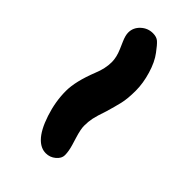

<svg xmlns="http://www.w3.org/2000/svg" viewBox="4 -596 553 553"><g transform="rotate(-45 280.0 -320.0)"><path d="M270 -267Q241 -277 226.5 -280Q212 -283 195 -283Q181 -283 155 -275Q152 -274 132 -268Q112 -262 96 -262Q83 -262 72 -275Q61 -288 61 -305Q61 -325 78 -342Q98 -362 142 -376.5Q186 -391 229 -391Q268 -391 326 -368Q355 -356 381 -356Q401 -356 424 -366Q429 -368 446 -375.5Q463 -383 475 -383Q495 -383 509.5 -367.5Q524 -352 524 -331Q524 -316 516.5 -307.5Q509 -299 490 -285Q469 -269 435.5 -259Q402 -249 372 -249Q339 -249 318 -254Q297 -259 270 -267Z"/></g></svg>

Font: Mali
Style: Bold Italic
Weight: 700
Italic angle: -10°
Version: Version 1.000; ttfautohint (v1.6)